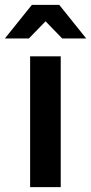

<svg xmlns="http://www.w3.org/2000/svg" viewBox="-41 -764 372 784"><path d="M82 -534H207V0H82ZM213 -607 145 -677 77 -607H-21L89 -744H201L311 -607Z"/></svg>

Font: mBank SemiBold
Style: Regular
Weight: 600
Designer: Julieta Ulanovsky
Foundry: Julieta Ulanovsky
Version: Version 7.200